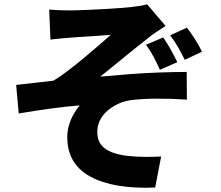

<svg xmlns="http://www.w3.org/2000/svg" viewBox="-20 -816 1040 902"><path d="M211 -771Q235 -769 259.5 -768Q284 -767 310 -767Q323 -767 350 -768Q377 -769 411 -770.5Q445 -772 481 -774Q517 -776 547.5 -778.5Q578 -781 597 -783Q623 -786 641.5 -789Q660 -792 671 -796L758 -694Q740 -683 714 -665.5Q688 -648 672 -634Q650 -617 627.5 -599Q605 -581 581.5 -562Q558 -543 535.5 -524.5Q513 -506 491.5 -488.5Q470 -471 451 -456Q515 -462 587 -467.5Q659 -473 729 -475.5Q799 -478 857 -478L858 -348Q786 -353 715.5 -352.5Q645 -352 599 -346Q565 -342 536 -328.5Q507 -315 484.5 -295.5Q462 -276 449.5 -250.5Q437 -225 437 -196Q437 -159 455 -136Q473 -113 506 -100.5Q539 -88 584 -83Q624 -79 667 -79Q710 -79 737 -81L709 65Q514 73 405 14Q296 -45 296 -172Q296 -200 304 -227.5Q312 -255 325.5 -279Q339 -303 355 -321Q291 -316 215.5 -305.5Q140 -295 68 -283L56 -417Q96 -421 144 -427Q192 -433 231 -437Q263 -456 300 -484.5Q337 -513 374 -543.5Q411 -574 443.5 -602.5Q476 -631 500 -652Q487 -651 468 -650Q449 -649 427 -647Q405 -645 383 -644Q361 -643 342 -641.5Q323 -640 310 -639Q292 -638 267.5 -635.5Q243 -633 217 -630ZM747 -640Q766 -612 782.5 -582.5Q799 -553 813 -524L731 -488Q716 -522 702 -548.5Q688 -575 666 -606ZM858 -686Q877 -662 896.5 -631Q916 -600 929 -573L848 -535Q832 -567 815.5 -596Q799 -625 779 -650Z"/></svg>

Font: Noto Sans SC ExtraBold
Style: Regular
Weight: 800
Designer: Ryoko NISHIZUKA 西塚涼子 (kana, bopomofo & ideographs); Paul D. Hunt (Latin, Greek & Cyrillic); Sandoll Communications 산돌커뮤니
Foundry: Adobe
Version: Version 2.004-H2;hotconv 1.0.118;makeotfexe 2.5.65603